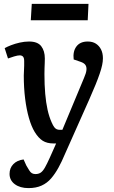

<svg xmlns="http://www.w3.org/2000/svg" viewBox="-20 -736 587 985"><path d="M312 57Q297 93 280 124Q263 155 242.5 179Q222 203 193.5 216Q165 229 126 229Q83 229 56 209Q29 189 29 156Q29 126 48.5 106Q68 86 101 82L115 113Q124 128 130 138Q136 148 143.5 152.5Q151 157 162 157Q178 157 189 149.5Q200 142 210.5 123.5Q221 105 235 74L268 0H255Q221 0 199 -14Q177 -28 158 -59Q141 -87 128.5 -130.5Q116 -174 109 -229.5Q102 -285 102 -349Q102 -360 103 -373Q104 -386 104 -399.5Q104 -413 104 -423Q104 -439 98 -445.5Q92 -452 81 -452Q71 -452 52.5 -446.5Q34 -441 21 -436L4 -489Q16 -496 36.5 -504Q57 -512 81.5 -517.5Q106 -523 129 -523Q173 -523 191.5 -499Q210 -475 210 -436Q210 -425 209.5 -412.5Q209 -400 208.5 -386.5Q208 -373 208 -356Q208 -300 212 -254.5Q216 -209 224 -173Q232 -137 245 -108Q252 -92 258 -84Q264 -76 271 -73Q278 -70 286 -70H300L411 -336Q422 -361 423.5 -377Q425 -393 418 -403Q411 -413 393 -419L358 -431Q353 -472 372 -497.5Q391 -523 430 -523Q455 -523 472 -512Q489 -501 498.5 -482Q508 -463 508 -437Q508 -421 504 -402Q500 -383 491.5 -358Q483 -333 470 -301Q457 -269 438 -226ZM143 -716H434L430 -632H138Z"/></svg>

Font: Literata Medium
Style: Italic
Weight: 500
Italic angle: -2°
Designer: Latin by Veronika Burian and Jose Scaglione. Greek by Irene Vlachou. Cyrillic by Vera Evstafieva
Foundry: TypeTogether
Version: Version 3.103;gftools[0.9.29]